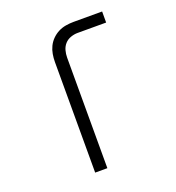

<svg xmlns="http://www.w3.org/2000/svg" viewBox="-133 -841 866 947"><g transform="rotate(-20 300.0 -367.5)"><path d="M205 0V-580Q205 -601 208.5 -621.5Q212 -642 221 -660.5Q230 -679 245 -694Q260 -709 278.5 -718.5Q297 -728 318 -731.5Q339 -735 359 -735H509V-677H359Q341 -677 322.5 -670.5Q304 -664 291.5 -650Q279 -636 274 -617.5Q269 -599 269 -580V0Z"/></g></svg>

Font: Iosevka Aile Light
Style: Regular
Weight: 300
Designer: Belleve Invis
Foundry: Belleve Invis
Version: Version 27.3.5; ttfautohint (v1.8.4)